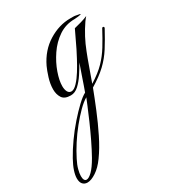

<svg xmlns="http://www.w3.org/2000/svg" viewBox="-272 -408 816 905"><g transform="rotate(-30 136.5 44.5)"><path d="M-63 400Q-79 400 -88.5 389.5Q-98 379 -98 358Q-98 341 -90.5 318Q-83 295 -67 266Q-47 230 -20 192Q7 154 37 120Q67 86 93.5 61Q120 36 138 27Q142 17 149.5 -5Q157 -27 165.5 -51.5Q174 -76 180 -93Q186 -110 186 -110Q172 -85 154.5 -58.5Q137 -32 117 -13.5Q97 5 74 5Q40 5 27.5 -14.5Q15 -34 15 -61Q15 -90 25 -122Q35 -154 44 -173Q76 -240 133.5 -275.5Q191 -311 252 -311Q260 -311 268.5 -311Q277 -311 285 -309Q305 -306 305 -304Q305 -302 290.5 -300Q276 -298 269 -298Q220 -298 181.5 -272Q143 -246 116 -206Q89 -166 74.5 -124.5Q60 -83 60 -53Q60 -34 66.5 -22Q73 -10 86 -10Q100 -10 118 -29Q136 -48 153 -75.5Q170 -103 184 -129.5Q198 -156 205 -170L248 -260Q265 -264 286 -270Q307 -276 323 -283Q307 -265 288 -233.5Q269 -202 255 -171Q240 -136 229.5 -107.5Q219 -79 209.5 -52Q200 -25 188 8Q236 -22 264.5 -51.5Q293 -81 314.5 -116Q336 -151 360 -196Q362 -199 365 -199Q368 -199 370 -196.5Q372 -194 370 -190Q343 -140 319.5 -103Q296 -66 264.5 -36Q233 -6 182 25Q165 70 142 126Q119 182 92.5 235.5Q66 289 37 329Q12 364 -15.5 382Q-43 400 -63 400ZM-60 386Q-48 386 -29.5 368Q-11 350 12 310Q31 276 50.5 235.5Q70 195 87 156Q104 117 116 88Q128 59 132 49Q111 61 86 86Q61 111 35 143Q9 175 -13.5 210Q-36 245 -52 277Q-65 302 -70.5 323Q-76 344 -76 358Q-76 386 -60 386Z"/></g></svg>

Font: Mea Culpa
Style: Regular
Weight: 400
Designer: Robert E. Leuschke
Foundry: Robert E. Leuschke
Version: Version 1.010; ttfautohint (v1.8.3)